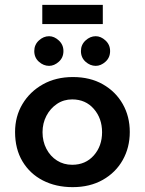

<svg xmlns="http://www.w3.org/2000/svg" viewBox="-20 -759 595 790"><path d="M42 -216Q42 -280 72.5 -331Q103 -382 156.5 -412Q210 -442 280 -442Q351 -442 403.5 -412Q456 -382 485 -331Q514 -280 514 -216Q514 -152 485 -100.5Q456 -49 403 -19Q350 11 279 11Q210 11 156.5 -16.5Q103 -44 72.5 -95Q42 -146 42 -216ZM155 -215Q155 -177 171 -146.5Q187 -116 214.5 -98.5Q242 -81 277 -81Q332 -81 366 -119.5Q400 -158 400 -215Q400 -272 366 -311Q332 -350 277 -350Q242 -350 214.5 -331.5Q187 -313 171 -282.5Q155 -252 155 -215ZM121 -549Q121 -575 140 -592.5Q159 -610 182 -610Q203 -610 222 -592.5Q241 -575 241 -549Q241 -522 222 -505Q203 -488 182 -488Q159 -488 140 -505Q121 -522 121 -549ZM313 -549Q313 -575 332 -592.5Q351 -610 374 -610Q395 -610 414 -592.5Q433 -575 433 -549Q433 -522 414 -505Q395 -488 374 -488Q351 -488 332 -505Q313 -522 313 -549ZM154 -739H403V-660H154Z"/></svg>

Font: Synthetic SemiBold
Style: Regular
Weight: 600
Designer: Santiago Orozco
Foundry: Typemade
Version: Version 2.000; ttfautohint (v1.8.4.7-5d5b)